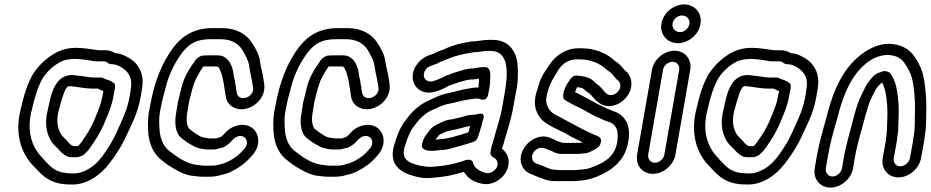

<svg xmlns="http://www.w3.org/2000/svg" viewBox="-20 -765 4203 867"><path d="M451 -410C447 -413 441 -415 437 -415H404C385 -415 360 -421 334 -423C322 -424 317 -426 308 -426H304C216 -426 206 -306 195 -266C180 -205 191 -160 212 -126C223 -110 234 -101 242 -93C254 -79 264 -69 281 -60C286 -57 295 -55 302 -55H329C332 -55 335 -56 338 -57L349 -61C354 -63 360 -67 363 -71C382 -87 394 -108 404 -123C426 -155 446 -193 459 -228C471 -257 485 -288 492 -329L499 -366C503 -391 490 -392 490 -392C482 -402 455 -407 451 -410ZM447 -354 442 -329C436 -295 425 -270 412 -238C400 -207 382 -172 364 -147C351 -128 345 -117 332 -105H313C300 -108 292 -118 283 -129C271 -142 262 -149 256 -158C241 -183 233 -215 244 -262C260 -320 273 -370 288 -375C289 -375 292 -376 295 -376H297C303 -375 313 -374 322 -373C342 -371 368 -365 395 -365H421C430 -360 441 -356 447 -354ZM483 -475C500 -475 510 -471 523 -464C554 -447 578 -420 572 -374C571 -365 570 -357 569 -350L565 -327C560 -298 549 -264 539 -241C515 -186 493 -132 463 -90C430 -38 397 -3 346 13C336 16 324 19 306 18C236 18 215 -5 182 -40C168 -57 156 -68 147 -82C118 -125 102 -187 124 -270C137 -328 152 -376 174 -414C197 -447 223 -470 256 -487C273 -495 288 -497 314 -499C344 -499 375 -494 404 -489C409 -488 412 -488 417 -488H447C456 -488 462 -486 468 -480C472 -477 478 -475 483 -475ZM322 -549C294 -549 268 -544 240 -531C196 -509 159 -475 132 -435C132 -435 131 -435 131 -434C103 -387 88 -335 74 -274C49 -178 69 -101 103 -50C116 -30 130 -17 142 -4C176 33 212 68 297 68C317 69 336 67 355 61C424 39 467 -13 503 -68C537 -116 561 -174 585 -227C598 -256 609 -293 615 -327L619 -350C621 -359 622 -369 623 -378C631 -443 596 -488 552 -509C539 -516 523 -524 500 -525C488 -533 472 -538 456 -538H426C394 -542 360 -549 322 -549Z M727 -366C743 -432 772 -487 805 -530C836 -568 867 -588 931 -588H976C1025 -588 1055 -568 1073 -542C1087 -517 1102 -493 1105 -468C1109 -438 1116 -415 1119 -392L1123 -370C1130 -324 1056 -301 1049 -347L1046 -365C1046 -376 1043 -380 1043 -382C1042 -400 1038 -410 1036 -420C1034 -430 1034 -441 1031 -450L1028 -460C1022 -478 1006 -515 963 -515H918C911 -515 904 -515 897 -514C890 -514 886 -512 881 -509C875 -505 866 -500 862 -493C850 -475 834 -453 823 -431C801 -391 795 -348 785 -310C785 -309 784 -308 784 -308L776 -259C768 -216 769 -165 800 -141L821 -125C837 -114 847 -110 861 -102C862 -101 864 -100 865 -100L878 -96C882 -95 887 -94 891 -93L903 -91C908 -90 912 -90 916 -90H946C957 -90 971 -96 977 -97C983 -97 987 -99 991 -101L1002 -108C1017 -117 1026 -129 1031 -134C1043 -147 1066 -159 1084 -145C1097 -135 1100 -113 1085 -95L1077 -86C1059 -65 1040 -51 1013 -37C995 -28 987 -26 974 -23C961 -18 949 -17 933 -17H903C897 -17 890 -18 883 -19L864 -21C842 -25 823 -32 807 -41L793 -49C781 -55 761 -72 749 -80C722 -98 705 -133 701 -172C699 -198 697 -229 702 -258L707 -283C712 -314 720 -336 727 -366ZM955 -140H925C924 -140 922 -141 920 -141L907 -143L899 -144L889 -147C876 -154 868 -158 856 -167L836 -182C825 -192 819 -221 826 -259L834 -307C844 -346 853 -388 868 -415C877 -433 886 -447 898 -465H909H954C971 -465 969 -457 979 -436C990 -401 994 -365 999 -331C1002 -309 1014 -291 1033 -281C1095 -247 1185 -310 1173 -386L1170 -406C1167 -434 1158 -459 1155 -482C1151 -520 1131 -552 1117 -573C1093 -610 1048 -638 984 -638H939C861 -638 808 -607 767 -556C711 -484 676 -393 657 -283L652 -258C646 -221 648 -187 650 -160C655 -111 675 -66 715 -38C728 -27 748 -13 763 -5L777 3C796 14 822 26 849 29L868 31C875 32 886 33 894 33H924C944 33 962 31 982 24C998 22 1014 15 1030 7C1062 -9 1090 -30 1114 -58L1122 -67C1159 -111 1150 -164 1119 -187C1082 -215 1025 -199 995 -163C984 -151 984 -151 976 -146C969 -145 961 -140 955 -140Z M1293 -366C1309 -432 1338 -487 1371 -530C1402 -568 1433 -588 1497 -588H1542C1591 -588 1621 -568 1639 -542C1653 -517 1668 -493 1671 -468C1675 -438 1682 -415 1685 -392L1689 -370C1696 -324 1622 -301 1615 -347L1612 -365C1612 -376 1609 -380 1609 -382C1608 -400 1604 -410 1602 -420C1600 -430 1600 -441 1597 -450L1594 -460C1588 -478 1572 -515 1529 -515H1484C1477 -515 1470 -515 1463 -514C1456 -514 1452 -512 1447 -509C1441 -505 1432 -500 1428 -493C1416 -475 1400 -453 1389 -431C1367 -391 1361 -348 1351 -310C1351 -309 1350 -308 1350 -308L1342 -259C1334 -216 1335 -165 1366 -141L1387 -125C1403 -114 1413 -110 1427 -102C1428 -101 1430 -100 1431 -100L1444 -96C1448 -95 1453 -94 1457 -93L1469 -91C1474 -90 1478 -90 1482 -90H1512C1523 -90 1537 -96 1543 -97C1549 -97 1553 -99 1557 -101L1568 -108C1583 -117 1592 -129 1597 -134C1609 -147 1632 -159 1650 -145C1663 -135 1666 -113 1651 -95L1643 -86C1625 -65 1606 -51 1579 -37C1561 -28 1553 -26 1540 -23C1527 -18 1515 -17 1499 -17H1469C1463 -17 1456 -18 1449 -19L1430 -21C1408 -25 1389 -32 1373 -41L1359 -49C1347 -55 1327 -72 1315 -80C1288 -98 1271 -133 1267 -172C1265 -198 1263 -229 1268 -258L1273 -283C1278 -314 1286 -336 1293 -366ZM1521 -140H1491C1490 -140 1488 -141 1486 -141L1473 -143L1465 -144L1455 -147C1442 -154 1434 -158 1422 -167L1402 -182C1391 -192 1385 -221 1392 -259L1400 -307C1410 -346 1419 -388 1434 -415C1443 -433 1452 -447 1464 -465H1475H1520C1537 -465 1535 -457 1545 -436C1556 -401 1560 -365 1565 -331C1568 -309 1580 -291 1599 -281C1661 -247 1751 -310 1739 -386L1736 -406C1733 -434 1724 -459 1721 -482C1717 -520 1697 -552 1683 -573C1659 -610 1614 -638 1550 -638H1505C1427 -638 1374 -607 1333 -556C1277 -484 1242 -393 1223 -283L1218 -258C1212 -221 1214 -187 1216 -160C1221 -111 1241 -66 1281 -38C1294 -27 1314 -13 1329 -5L1343 3C1362 14 1388 26 1415 29L1434 31C1441 32 1452 33 1460 33H1490C1510 33 1528 31 1548 24C1564 22 1580 15 1596 7C1628 -9 1656 -30 1680 -58L1688 -67C1725 -111 1716 -164 1685 -187C1648 -215 1591 -199 1561 -163C1550 -151 1550 -151 1542 -146C1535 -145 1527 -140 1521 -140Z M2259 -345 2246 -272C2239 -231 2222 -184 2212 -145L2206 -123C2204 -115 2200 -108 2199 -100L2195 -78C2193 -68 2199 -59 2207 -55C2222 -49 2232 -31 2224 -11C2217 5 2194 21 2174 16C2146 9 2121 -7 2117 -28C2115 -38 2107 -44 2097 -44C2081 -44 2070 -37 2070 -37L2033 -27C2005 -19 1970 -15 1934 -12C1913 -10 1893 -14 1872 -18C1819 -31 1791 -49 1808 -104C1821 -146 1833 -176 1852 -198C1852 -199 1853 -200 1853 -200C1874 -228 1900 -254 1929 -267C1954 -278 1977 -290 2000 -295C2038 -302 2067 -312 2100 -316C2112 -318 2123 -320 2128 -320H2134C2138 -320 2142 -320 2147 -318C2147 -318 2178 -302 2185 -341L2186 -348C2194 -378 2193 -400 2194 -420C2195 -439 2191 -462 2171 -462H2168C2143 -462 2134 -458 2115 -456C2087 -456 2060 -445 2045 -441C2026 -436 2012 -429 2003 -426C1998 -425 1994 -424 1991 -422C1976 -413 1954 -404 1934 -398C1899 -391 1882 -423 1903 -452C1912 -464 1918 -464 1946 -475C1951 -477 1955 -478 1960 -481C1970 -487 1980 -490 1992 -495L2008 -501C2040 -515 2081 -523 2119 -529C2141 -529 2164 -535 2177 -535H2196C2281 -535 2274 -430 2259 -345ZM2143 -410C2142 -397 2142 -383 2141 -370H2137C2126 -370 2116 -369 2101 -366C2063 -361 2031 -349 1998 -343C1964 -336 1938 -321 1915 -311C1873 -292 1840 -261 1814 -225C1786 -191 1773 -152 1760 -110C1732 -18 1795 17 1853 31C1872 36 1897 42 1930 38C1966 35 2004 31 2038 21L2075 11C2091 39 2118 57 2154 64C2203 76 2253 43 2270 1C2287 -41 2271 -75 2247 -93C2249 -102 2253 -110 2255 -119L2260 -139C2262 -146 2265 -154 2267 -161C2276 -193 2289 -233 2296 -272L2309 -344C2320 -389 2320 -438 2317 -473C2313 -529 2280 -585 2205 -585H2186C2163 -585 2138 -579 2125 -579C2115 -579 2107 -577 2094 -575C2062 -571 2026 -560 1995 -547L1982 -541C1967 -536 1955 -532 1939 -523C1916 -515 1888 -508 1864 -476C1829 -429 1842 -379 1876 -358C1916 -333 1967 -355 2007 -378C2025 -383 2039 -390 2050 -393C2072 -399 2092 -406 2108 -406C2120 -406 2129 -408 2143 -410ZM2133 -249C2129 -248 2126 -247 2122 -247H2117C2108 -247 2085 -243 2076 -240C2062 -235 2044 -232 2025 -227L2005 -224C1981 -219 1962 -206 1950 -201C1927 -191 1916 -171 1909 -162C1894 -145 1890 -131 1886 -116C1879 -92 1903 -84 1926 -84H1935C1946 -84 1956 -86 1965 -87C1991 -87 2011 -93 2025 -97L2043 -102C2046 -103 2057 -106 2061 -107L2075 -111C2089 -115 2100 -119 2117 -124C2127 -127 2135 -136 2138 -145C2145 -169 2154 -191 2159 -218C2159 -218 2182 -264 2133 -249ZM1946 -134C1952 -141 1962 -155 1965 -157C1981 -165 1997 -172 2006 -174L2026 -178C2049 -182 2074 -191 2103 -196C2100 -187 2099 -178 2095 -167C2086 -164 2079 -163 2069 -159L2055 -155C2051 -154 2044 -152 2037 -150L2021 -145C2002 -142 1985 -137 1973 -137C1964 -137 1957 -135 1946 -134Z M2770 -351C2756 -335 2733 -330 2718 -343C2717 -344 2717 -345 2716 -345C2707 -351 2698 -369 2678 -384C2677 -384 2676 -385 2676 -385C2667 -390 2655 -411 2624 -418C2611 -420 2603 -423 2590 -423H2588C2577 -426 2564 -420 2557 -410L2541 -386C2533 -374 2510 -325 2533 -312C2544 -306 2555 -299 2567 -293L2591 -281C2600 -277 2607 -274 2615 -269L2649 -250C2664 -241 2672 -238 2682 -234L2697 -227C2707 -222 2719 -218 2728 -215C2761 -205 2774 -179 2768 -130C2760 -64 2718 -35 2660 -12C2633 -2 2628 -1 2600 1C2592 2 2583 3 2575 3H2513C2494 3 2482 2 2468 -1L2452 -7C2438 -12 2423 -20 2401 -27C2387 -32 2376 -51 2387 -73C2395 -89 2416 -103 2437 -96C2452 -91 2468 -85 2481 -78C2482 -77 2484 -76 2485 -76L2498 -72C2502 -71 2507 -70 2511 -70H2586C2592 -70 2598 -70 2604 -71L2624 -73C2640 -75 2659 -86 2669 -92C2683 -99 2691 -108 2694 -126C2698 -149 2670 -153 2656 -160L2641 -167C2628 -174 2617 -178 2606 -184L2589 -193C2557 -210 2512 -234 2481 -251C2461 -262 2442 -293 2447 -324C2457 -379 2476 -409 2503 -452C2521 -478 2548 -497 2584 -497H2596C2648 -497 2687 -478 2712 -457C2716 -452 2719 -450 2724 -447C2741 -437 2748 -426 2762 -409C2763 -407 2766 -406 2767 -405C2783 -395 2788 -370 2770 -351ZM2587 -372C2593 -371 2599 -369 2606 -368C2616 -366 2619 -357 2643 -342C2652 -335 2662 -317 2683 -302C2721 -272 2775 -287 2806 -323C2844 -367 2836 -423 2802 -447C2790 -461 2778 -477 2757 -490C2753 -493 2753 -494 2750 -496C2718 -524 2669 -547 2604 -547H2592C2535 -547 2490 -515 2462 -474C2446 -449 2423 -422 2412 -379C2408 -367 2400 -344 2397 -324C2388 -271 2415 -226 2449 -207C2470 -193 2497 -180 2521 -169C2533 -164 2545 -155 2559 -148L2575 -140C2589 -132 2601 -128 2611 -122C2606 -121 2599 -120 2595 -120H2523C2499 -124 2481 -137 2461 -144C2411 -162 2361 -126 2342 -89C2315 -36 2342 8 2378 21C2392 25 2406 35 2429 41L2445 47C2462 53 2483 53 2505 53H2567C2577 53 2586 52 2596 51C2623 49 2643 45 2672 34C2737 8 2806 -37 2818 -132C2829 -197 2803 -247 2750 -263C2742 -266 2730 -271 2725 -273L2710 -280C2699 -286 2690 -289 2681 -294L2646 -313C2638 -318 2630 -322 2620 -327L2597 -339C2591 -342 2584 -346 2577 -349C2580 -358 2582 -365 2587 -372Z M2974 -450C2977 -469 2997 -486 3017 -486C3037 -486 3050 -469 3047 -450L2980 -67C2977 -47 2956 -30 2937 -30C2918 -30 2904 -47 2907 -67ZM2924 -450 2857 -67C2849 -20 2880 20 2928 20C2976 20 3022 -20 3030 -67L3097 -450C3105 -497 3073 -536 3026 -536C2979 -536 2932 -497 2924 -450ZM3017 -659C3021 -679 3039 -695 3060 -695C3082 -695 3097 -677 3093 -656C3089 -636 3071 -620 3050 -620C3029 -620 3013 -639 3017 -659ZM2967 -659C2958 -610 2993 -570 3041 -570C3088 -570 3135 -608 3143 -656C3152 -705 3118 -745 3069 -745C3022 -745 2975 -707 2967 -659Z M3502 -410C3498 -413 3492 -415 3488 -415H3455C3436 -415 3411 -421 3385 -423C3373 -424 3368 -426 3359 -426H3355C3267 -426 3257 -306 3246 -266C3231 -205 3242 -160 3263 -126C3274 -110 3285 -101 3293 -93C3305 -79 3315 -69 3332 -60C3337 -57 3346 -55 3353 -55H3380C3383 -55 3386 -56 3389 -57L3400 -61C3405 -63 3411 -67 3414 -71C3433 -87 3445 -108 3455 -123C3477 -155 3497 -193 3510 -228C3522 -257 3536 -288 3543 -329L3550 -366C3554 -391 3541 -392 3541 -392C3533 -402 3506 -407 3502 -410ZM3498 -354 3493 -329C3487 -295 3476 -270 3463 -238C3451 -207 3433 -172 3415 -147C3402 -128 3396 -117 3383 -105H3364C3351 -108 3343 -118 3334 -129C3322 -142 3313 -149 3307 -158C3292 -183 3284 -215 3295 -262C3311 -320 3324 -370 3339 -375C3340 -375 3343 -376 3346 -376H3348C3354 -375 3364 -374 3373 -373C3393 -371 3419 -365 3446 -365H3472C3481 -360 3492 -356 3498 -354ZM3534 -475C3551 -475 3561 -471 3574 -464C3605 -447 3629 -420 3623 -374C3622 -365 3621 -357 3620 -350L3616 -327C3611 -298 3600 -264 3590 -241C3566 -186 3544 -132 3514 -90C3481 -38 3448 -3 3397 13C3387 16 3375 19 3357 18C3287 18 3266 -5 3233 -40C3219 -57 3207 -68 3198 -82C3169 -125 3153 -187 3175 -270C3188 -328 3203 -376 3225 -414C3248 -447 3274 -470 3307 -487C3324 -495 3339 -497 3365 -499C3395 -499 3426 -494 3455 -489C3460 -488 3463 -488 3468 -488H3498C3507 -488 3513 -486 3519 -480C3523 -477 3529 -475 3534 -475ZM3373 -549C3345 -549 3319 -544 3291 -531C3247 -509 3210 -475 3183 -435C3183 -435 3182 -435 3182 -434C3154 -387 3139 -335 3125 -274C3100 -178 3120 -101 3154 -50C3167 -30 3181 -17 3193 -4C3227 33 3263 68 3348 68C3368 69 3387 67 3406 61C3475 39 3518 -13 3554 -68C3588 -116 3612 -174 3636 -227C3649 -256 3660 -293 3666 -327L3670 -350C3672 -359 3673 -369 3674 -378C3682 -443 3647 -488 3603 -509C3590 -516 3574 -524 3551 -525C3539 -533 3523 -538 3507 -538H3477C3445 -542 3411 -549 3373 -549Z M4102 -123 4089 -51C4085 -31 4065 -14 4045 -14C4026 -14 4012 -31 4016 -51L4029 -123C4030 -130 4031 -140 4032 -148C4034 -162 4037 -174 4036 -188C4037 -223 4040 -266 4037 -302C4033 -350 4026 -403 3999 -435C3993 -442 3981 -444 3972 -444C3966 -444 3961 -441 3956 -439C3928 -433 3911 -406 3906 -400C3901 -394 3894 -385 3889 -375L3870 -336C3844 -286 3830 -210 3814 -156C3807 -128 3797 -91 3792 -63L3782 -5C3779 15 3758 32 3739 32C3720 32 3706 15 3709 -5L3719 -63C3729 -120 3743 -169 3760 -228C3791 -353 3834 -442 3909 -492C3931 -506 3956 -515 3983 -517C4025 -517 4049 -502 4064 -481C4078 -460 4090 -440 4097 -416C4108 -374 4112 -320 4112 -269C4109 -220 4114 -195 4106 -151C4104 -141 4103 -131 4102 -123ZM3979 -123 3966 -51C3958 -4 3989 36 4037 36C4084 36 4131 -3 4139 -51L4152 -123C4154 -132 4155 -140 4156 -152C4165 -202 4161 -234 4163 -276V-277C4163 -333 4158 -388 4146 -436C4136 -468 4123 -490 4107 -513C4084 -545 4046 -567 3991 -567C3951 -567 3914 -549 3887 -532C3789 -467 3743 -360 3711 -232C3695 -175 3680 -123 3669 -63L3659 -5C3651 42 3682 82 3730 82C3778 82 3824 42 3832 -5L3842 -63C3846 -87 3856 -125 3863 -152C3879 -206 3895 -279 3914 -321L3933 -358C3943 -374 3947 -380 3963 -392C3977 -369 3983 -331 3986 -290C3989 -258 3986 -213 3985 -178C3984 -162 3982 -139 3979 -123Z"/></svg>

Font: Blanket
Style: BdOutlineObl
Weight: 700
Foundry: Cannot Into Space Fonts
Version: Version 0.9